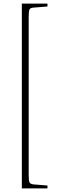

<svg xmlns="http://www.w3.org/2000/svg" viewBox="-20 -832 323 1064"><path d="M101 212V-812H243V-796L168 -790Q147 -789 143 -778.5Q139 -768 139 -737V139Q139 169 143.5 178.5Q148 188 167 190L243 196V212Z"/></svg>

Font: Literata 60pt ExtraLight
Style: Regular
Weight: 250
Designer: Latin by Veronika Burian and Jose Scaglione. Greek by Irene Vlachou. Cyrillic by Vera Evstafieva.
Foundry: TypeTogether
Version: Version 3.103;gftools[0.9.29]